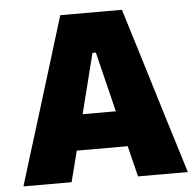

<svg xmlns="http://www.w3.org/2000/svg" viewBox="-51 -765 837 818"><g transform="rotate(-5 367.0 -356.5)"><path d="M16.5 0Q34 -57 53.5 -120.8Q73 -184.5 91 -241L166.5 -486Q187 -552.5 203.2 -605.8Q219.5 -659 236.5 -713H500Q517.5 -656.5 533.8 -603.5Q550 -550.5 570 -486L645 -241Q663.5 -181.5 682.8 -119.2Q702 -57 719.5 0H506.5Q498.5 -32 490.2 -65.5Q482 -99 474 -132H256Q247.5 -98.5 239 -65Q230.5 -31.5 222.5 0ZM359 -541 294.5 -284.5H436.5L373.5 -541Z"/></g></svg>

Font: Commissioner ExtraBold
Style: Regular
Weight: 800
Designer: Kostas Bartsokas
Foundry: Kostas Bartsokas
Version: Version 1.000; ttfautohint (v1.8.3)